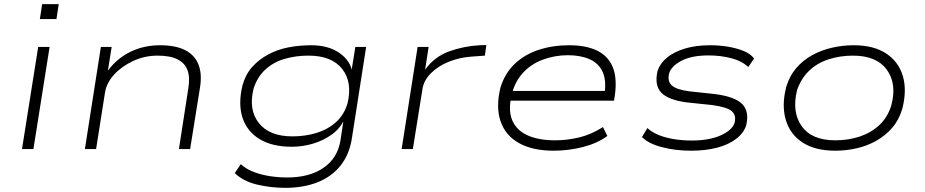

<svg xmlns="http://www.w3.org/2000/svg" viewBox="-20 -718 4455 925"><path d="M172 -626 183 -698H263L252 -626ZM86 0 164 -492H219L141 0Z M389 0 466 -492H518L500 -379H501Q545 -438 609.5 -469Q674 -500 751 -500Q824 -500 870 -477.5Q916 -455 935 -410Q954 -365 944 -299L896 0H842L887 -291Q896 -345 883.5 -379.5Q871 -414 835.5 -432Q800 -450 739 -450Q677 -450 622 -424.5Q567 -399 530.5 -359.5Q494 -320 486 -273L443 0Z M1355 187Q1286 187 1219.5 171.5Q1153 156 1111 116L1140 73Q1168 98 1205 111.5Q1242 125 1282.5 131Q1323 137 1364 137Q1471 137 1538.5 90.5Q1606 44 1620 -40L1635 -139H1637Q1617 -97 1576.5 -68.5Q1536 -40 1486.5 -25.5Q1437 -11 1386 -11Q1290 -11 1229.5 -48.5Q1169 -86 1148 -152Q1127 -218 1148 -306Q1163 -360 1195.5 -396Q1228 -432 1273 -456Q1318 -480 1370.5 -490Q1423 -500 1479 -500Q1562 -500 1615 -463Q1668 -426 1676 -374H1673L1692 -492H1744L1675 -50Q1663 27 1620 80.5Q1577 134 1509 160.5Q1441 187 1355 187ZM1389 -61Q1449 -61 1503 -77Q1557 -93 1597 -128Q1637 -163 1654 -219Q1679 -322 1628.5 -386Q1578 -450 1466 -450Q1405 -450 1351.5 -434.5Q1298 -419 1259 -383.5Q1220 -348 1202 -292Q1176 -191 1226.5 -126Q1277 -61 1389 -61Z M1915 0 1992 -492H2045L2028 -382Q2073 -445 2144 -470.5Q2215 -496 2290 -500L2323 -501L2316 -450L2249 -445Q2193 -441 2142 -420.5Q2091 -400 2057 -366Q2023 -332 2016 -293L1969 0Z M2647 8Q2547 8 2481.5 -28Q2416 -64 2392 -132.5Q2368 -201 2391 -296Q2412 -365 2460 -410.5Q2508 -456 2575.5 -478Q2643 -500 2722 -500Q2803 -500 2856 -474.5Q2909 -449 2931.5 -396Q2954 -343 2942 -257L2938 -233H2417L2424 -280H2922L2891 -258Q2903 -327 2884 -370Q2865 -413 2821 -432.5Q2777 -452 2716 -452Q2652 -452 2593.5 -430Q2535 -408 2495 -362Q2455 -316 2442 -247L2441 -242Q2429 -175 2451.5 -130.5Q2474 -86 2526 -64Q2578 -42 2655 -42Q2712 -42 2770.5 -56Q2829 -70 2885 -106L2906 -63Q2859 -28 2789.5 -10Q2720 8 2647 8Z M3310 8Q3232 8 3167 -9.5Q3102 -27 3073 -58L3099 -101Q3120 -81 3153.5 -67.5Q3187 -54 3228 -47.5Q3269 -41 3313 -41Q3396 -41 3451.5 -65.5Q3507 -90 3519 -126Q3528 -162 3506 -182Q3484 -202 3410 -212L3286 -225Q3199 -237 3165.5 -272Q3132 -307 3148 -377Q3160 -413 3193.5 -440.5Q3227 -468 3279.5 -484Q3332 -500 3401 -500Q3446 -500 3487.5 -493Q3529 -486 3562.5 -472.5Q3596 -459 3613 -436L3585 -395Q3553 -425 3501.5 -438Q3450 -451 3394 -451Q3312 -451 3263.5 -425.5Q3215 -400 3204 -366Q3194 -327 3216.5 -306.5Q3239 -286 3301 -278L3423 -265Q3518 -253 3554.5 -218Q3591 -183 3575 -114Q3563 -77 3526.5 -49Q3490 -21 3435 -6.5Q3380 8 3310 8Z M4004 8Q3907 8 3846.5 -31.5Q3786 -71 3765.5 -141Q3745 -211 3768 -300Q3784 -353 3816.5 -390.5Q3849 -428 3892.5 -452Q3936 -476 3987.5 -488Q4039 -500 4092 -500Q4189 -500 4249 -460.5Q4309 -421 4329.5 -352Q4350 -283 4327 -194Q4311 -140 4278.5 -102.5Q4246 -65 4203 -40.5Q4160 -16 4109 -4Q4058 8 4004 8ZM4004 -42Q4067 -42 4121.5 -60Q4176 -78 4216 -115Q4256 -152 4274 -210Q4302 -314 4252.5 -382Q4203 -450 4089 -450Q4028 -450 3973 -432.5Q3918 -415 3879 -378Q3840 -341 3820 -284Q3794 -178 3842.5 -110Q3891 -42 4004 -42Z"/></svg>

Font: Nunito Sans 7pt Expanded ExtraLight
Style: Italic
Weight: 250
Width: 7
Italic angle: -9°
Designer: Vernon Adams
Foundry: Vernon Adams
Version: Version 3.101;gftools[0.9.27]